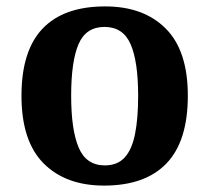

<svg xmlns="http://www.w3.org/2000/svg" viewBox="-20 -569 653 599"><path d="M304.6 10Q185 10 116 -59.3Q47 -128.7 47 -270.3Q47 -411 113.1 -480Q179.2 -549 308 -549Q428 -549 497 -480Q566 -411 566 -270.3Q566 -128.7 499.5 -59.3Q433 10 304.6 10ZM307.2 -53Q346 -53 368.7 -77.4Q391.3 -101.7 401.2 -150.5Q411 -199.2 411 -270Q411 -377 387.5 -431Q364 -485 306 -485Q248 -485 225 -431.2Q202 -377.5 202 -270Q202 -164 225.5 -108.5Q249 -53 307.2 -53Z"/></svg>

Font: Noto Serif Tamil
Style: Regular
Weight: 400
Designer: Indian Type Foundry, Tom Grace, and the Monotype Design Team
Foundry: Monotype Imaging Inc.
Version: Version 2.003